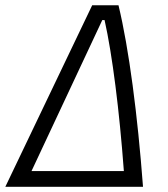

<svg xmlns="http://www.w3.org/2000/svg" viewBox="-36 -714 642 734"><path d="M-15.6 0H510.7C490.2 -273.4 457 -528.3 417 -693.8H316.4ZM84.5 -60.1 355 -637.2H363.8C393.6 -503.9 420.4 -291 437.5 -60.1Z"/></svg>

Font: Cascadia Mono NF Light
Style: Italic
Weight: 300
Italic angle: -10°
Monospace: yes
Designer: Aaron Bell
Foundry: Saja Typeworks
Version: Version 2404.023